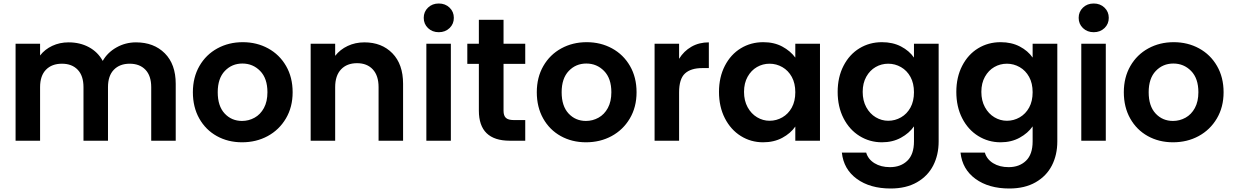

<svg xmlns="http://www.w3.org/2000/svg" viewBox="-20 -804 7045 1097"><path d="M757 -562Q859 -562 921.5 -499.5Q984 -437 984 -325V0H844V-306Q844 -371 811 -405.5Q778 -440 721 -440Q664 -440 630.5 -405.5Q597 -371 597 -306V0H457V-306Q457 -371 424 -405.5Q391 -440 334 -440Q276 -440 242.5 -405.5Q209 -371 209 -306V0H69V-554H209V-487Q236 -522 278.5 -542Q321 -562 372 -562Q437 -562 488 -534.5Q539 -507 567 -456Q594 -504 645.5 -533Q697 -562 757 -562Z M1363 9Q1283 9 1219 -26.5Q1155 -62 1118.5 -127Q1082 -192 1082 -277Q1082 -362 1119.5 -427Q1157 -492 1222 -527.5Q1287 -563 1367 -563Q1447 -563 1512 -527.5Q1577 -492 1614.5 -427Q1652 -362 1652 -277Q1652 -192 1613.5 -127Q1575 -62 1509.5 -26.5Q1444 9 1363 9ZM1363 -113Q1401 -113 1434.5 -131.5Q1468 -150 1488 -187Q1508 -224 1508 -277Q1508 -356 1466.5 -398.5Q1425 -441 1365 -441Q1305 -441 1264.5 -398.5Q1224 -356 1224 -277Q1224 -198 1263.5 -155.5Q1303 -113 1363 -113Z M2062 -562Q2161 -562 2222 -499.5Q2283 -437 2283 -325V0H2143V-306Q2143 -372 2110 -407.5Q2077 -443 2020 -443Q1962 -443 1928.5 -407.5Q1895 -372 1895 -306V0H1755V-554H1895V-485Q1923 -521 1966.5 -541.5Q2010 -562 2062 -562Z M2487 -620Q2450 -620 2425.5 -643.5Q2401 -667 2401 -702Q2401 -737 2425.5 -760.5Q2450 -784 2487 -784Q2524 -784 2548.5 -760.5Q2573 -737 2573 -702Q2573 -667 2548.5 -643.5Q2524 -620 2487 -620ZM2556 -554V0H2416V-554Z M2857 -439V-171Q2857 -143 2870.5 -130.5Q2884 -118 2916 -118H2981V0H2893Q2716 0 2716 -172V-439H2650V-554H2716V-691H2857V-554H2981V-439Z M3328 9Q3248 9 3184 -26.5Q3120 -62 3083.5 -127Q3047 -192 3047 -277Q3047 -362 3084.5 -427Q3122 -492 3187 -527.5Q3252 -563 3332 -563Q3412 -563 3477 -527.5Q3542 -492 3579.5 -427Q3617 -362 3617 -277Q3617 -192 3578.5 -127Q3540 -62 3474.5 -26.5Q3409 9 3328 9ZM3328 -113Q3366 -113 3399.5 -131.5Q3433 -150 3453 -187Q3473 -224 3473 -277Q3473 -356 3431.5 -398.5Q3390 -441 3330 -441Q3270 -441 3229.5 -398.5Q3189 -356 3189 -277Q3189 -198 3228.5 -155.5Q3268 -113 3328 -113Z M3860 -468Q3887 -512 3930.5 -537Q3974 -562 4030 -562V-415H3993Q3927 -415 3893.5 -384Q3860 -353 3860 -276V0H3720V-554H3860Z M4088 -279Q4088 -363 4121.5 -428Q4155 -493 4212.5 -528Q4270 -563 4341 -563Q4403 -563 4449.5 -538Q4496 -513 4524 -475V-554H4665V0H4524V-81Q4497 -42 4449.5 -16.5Q4402 9 4340 9Q4270 9 4212.5 -27Q4155 -63 4121.5 -128.5Q4088 -194 4088 -279ZM4524 -277Q4524 -328 4504 -364.5Q4484 -401 4450 -420.5Q4416 -440 4377 -440Q4338 -440 4305 -421Q4272 -402 4251.5 -365.5Q4231 -329 4231 -279Q4231 -229 4251.5 -191.5Q4272 -154 4305.5 -134Q4339 -114 4377 -114Q4416 -114 4450 -133.5Q4484 -153 4504 -189.5Q4524 -226 4524 -277Z M5019 -563Q5081 -563 5128 -538.5Q5175 -514 5202 -475V-554H5343V4Q5343 81 5312 141.5Q5281 202 5219 237.5Q5157 273 5069 273Q4951 273 4875.5 218Q4800 163 4790 68H4929Q4940 106 4976.5 128.5Q5013 151 5065 151Q5126 151 5164 114.5Q5202 78 5202 4V-82Q5175 -43 5127.5 -17Q5080 9 5019 9Q4949 9 4891 -27Q4833 -63 4799.5 -128.5Q4766 -194 4766 -279Q4766 -363 4799.5 -428Q4833 -493 4890.5 -528Q4948 -563 5019 -563ZM5202 -277Q5202 -328 5182 -364.5Q5162 -401 5128 -420.5Q5094 -440 5055 -440Q5016 -440 4983 -421Q4950 -402 4929.5 -365.5Q4909 -329 4909 -279Q4909 -229 4929.5 -191.5Q4950 -154 4983.5 -134Q5017 -114 5055 -114Q5094 -114 5128 -133.5Q5162 -153 5182 -189.5Q5202 -226 5202 -277Z M5697 -563Q5759 -563 5806 -538.5Q5853 -514 5880 -475V-554H6021V4Q6021 81 5990 141.5Q5959 202 5897 237.5Q5835 273 5747 273Q5629 273 5553.5 218Q5478 163 5468 68H5607Q5618 106 5654.5 128.5Q5691 151 5743 151Q5804 151 5842 114.5Q5880 78 5880 4V-82Q5853 -43 5805.5 -17Q5758 9 5697 9Q5627 9 5569 -27Q5511 -63 5477.5 -128.5Q5444 -194 5444 -279Q5444 -363 5477.5 -428Q5511 -493 5568.5 -528Q5626 -563 5697 -563ZM5880 -277Q5880 -328 5860 -364.5Q5840 -401 5806 -420.5Q5772 -440 5733 -440Q5694 -440 5661 -421Q5628 -402 5607.5 -365.5Q5587 -329 5587 -279Q5587 -229 5607.5 -191.5Q5628 -154 5661.5 -134Q5695 -114 5733 -114Q5772 -114 5806 -133.5Q5840 -153 5860 -189.5Q5880 -226 5880 -277Z M6229 -620Q6192 -620 6167.5 -643.5Q6143 -667 6143 -702Q6143 -737 6167.5 -760.5Q6192 -784 6229 -784Q6266 -784 6290.5 -760.5Q6315 -737 6315 -702Q6315 -667 6290.5 -643.5Q6266 -620 6229 -620ZM6298 -554V0H6158V-554Z M6682 9Q6602 9 6538 -26.5Q6474 -62 6437.5 -127Q6401 -192 6401 -277Q6401 -362 6438.5 -427Q6476 -492 6541 -527.5Q6606 -563 6686 -563Q6766 -563 6831 -527.5Q6896 -492 6933.5 -427Q6971 -362 6971 -277Q6971 -192 6932.5 -127Q6894 -62 6828.5 -26.5Q6763 9 6682 9ZM6682 -113Q6720 -113 6753.5 -131.5Q6787 -150 6807 -187Q6827 -224 6827 -277Q6827 -356 6785.5 -398.5Q6744 -441 6684 -441Q6624 -441 6583.5 -398.5Q6543 -356 6543 -277Q6543 -198 6582.5 -155.5Q6622 -113 6682 -113Z"/></svg>

Font: MSTAGE SemiBold
Style: Regular
Weight: 600
Designer: Ninad Kale (Devanagari), Jonny Pinhorn (Latin)
Foundry: Indian Type Foundry
Version: 4.004